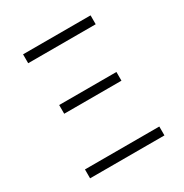

<svg xmlns="http://www.w3.org/2000/svg" viewBox="-166 -843 931 973"><g transform="rotate(-30 300.0 -357.0)"><path d="M103 -662V-714H498V-662ZM133 -349V-400H468V-349ZM83 0V-52H518V0Z"/></g></svg>

Font: Noto Sans Mono Light
Style: Regular
Weight: 300
Designer: Monotype Design Team
Foundry: Monotype Imaging Inc.
Version: Version 2.014; ttfautohint (v1.8.4.7-5d5b)